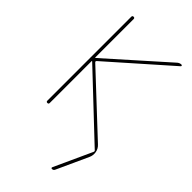

<svg xmlns="http://www.w3.org/2000/svg" viewBox="-297 -810 1149 1149"><g transform="rotate(45 277.5 -235.0)"><path d="M91 -10V-720Q91 -730 101 -730Q111 -730 111 -720V-394H112H114L480 -720Q492 -730 506 -730Q510 -730 511.5 -726.5Q513 -723 510 -720L132 -386Q126 -380 132 -374L490 -39Q509 -22 513.5 3Q518 28 507 51L416 250Q411 260 400 260Q390 260 394 250L503 12Q507 3 501 -1L114 -366H112H111V-10Q111 0 101 0Q91 0 91 -10Z"/></g></svg>

Font: Rounded Mplus 1c Thin
Style: Regular
Weight: 250
Version: Version 1.059.20150529